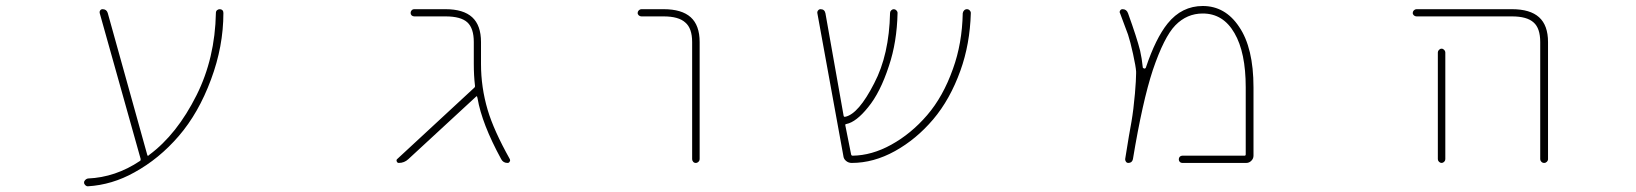

<svg xmlns="http://www.w3.org/2000/svg" viewBox="-20 -575 5540 650"><path d="M277.3 29.3Q371.1 25.4 454.1 -30.3Q457 -32.2 456.1 -37.1L317.4 -531.2Q316.4 -536.1 319.3 -540Q322.3 -543.9 327.1 -543.9Q340.8 -543.9 344.7 -531.2L478.5 -50.8Q479.5 -45.9 483.4 -48.8L485.4 -50.8Q579.1 -120.1 645.5 -252.9Q708 -377.9 710.9 -531.2Q710.9 -537.1 714.8 -540.5Q718.8 -543.9 724.1 -543.9Q729.5 -543.9 732.9 -540.5Q736.3 -537.1 736.3 -531.2Q736.3 -418 694.3 -305.7Q652.3 -192.4 585.4 -114.7Q518.6 -37.1 434.6 8.8Q359.4 50.8 277.3 55.7Q277.3 55.7 277.3 55.7Q272.5 55.7 268.6 51.8Q264.6 47.9 264.6 43Q264.6 38.1 268.6 34.2Q272.5 30.3 277.3 29.3Z M1698.2 -23.4Q1683.6 -23.4 1676.8 -36.1Q1611.3 -156.2 1596.7 -242.2L1595.7 -246.1Q1594.7 -251 1591.8 -248L1362.3 -36.1Q1348.6 -23.4 1330.1 -23.4Q1325.2 -23.4 1323.2 -28.3Q1322.3 -30.3 1322.3 -32.2Q1322.3 -34.2 1324.2 -36.1L1585.9 -278.3Q1588.9 -281.2 1587.9 -286.1Q1584 -319.3 1584 -358.4V-432.6Q1584 -479.5 1562 -499.5Q1540 -519.5 1488.3 -519.5H1382.8Q1377 -519.5 1373.5 -522.9Q1370.1 -526.4 1370.1 -531.2Q1370.1 -536.1 1373.5 -540Q1377 -543.9 1382.8 -543.9H1488.3Q1548.8 -543.9 1578.6 -516.6Q1608.4 -489.3 1608.4 -432.6V-358.4Q1608.4 -279.3 1630.9 -203.1Q1651.4 -133.8 1706.1 -36.1Q1707 -34.2 1707 -32.2Q1707 -30.3 1705.1 -27.3Q1703.1 -23.4 1698.2 -23.4Z M2323.2 -36.1V-432.6Q2323.2 -479.5 2299.8 -499Q2277.3 -519.5 2226.6 -519.5H2151.4Q2146.5 -519.5 2142.6 -522.9Q2138.7 -526.4 2138.7 -531.2Q2138.7 -536.1 2142.6 -540Q2146.5 -543.9 2151.4 -543.9H2226.6Q2288.1 -543.9 2318.4 -516.6Q2348.6 -489.3 2348.6 -432.6V-36.1Q2348.6 -31.2 2344.7 -27.3Q2340.8 -23.4 2335.4 -23.4Q2330.1 -23.4 2326.7 -27.3Q2323.2 -31.2 2323.2 -36.1Z M2863.3 -23.4Q2852.5 -23.4 2844.2 -30.3Q2835.9 -37.1 2835 -47.9L2747.1 -530.3Q2746.1 -535.2 2749.5 -539.6Q2752.9 -543.9 2757.8 -543.9Q2771.5 -543.9 2774.4 -530.3L2835.9 -183.6Q2836.9 -178.7 2840.8 -179.7H2841.8Q2886.7 -189.5 2939.5 -293Q2990.2 -389.6 2993.2 -531.2Q2993.2 -536.1 2997.1 -540Q3001 -543.9 3005.9 -543.9Q3010.7 -543.9 3014.6 -540Q3018.6 -536.1 3018.6 -531.2Q3016.6 -432.6 2989.3 -351.6Q2960 -261.7 2918.9 -211.9Q2878.9 -162.1 2845.7 -155.3H2844.7Q2840.8 -154.3 2841.8 -150.4L2861.3 -52.7Q2862.3 -47.9 2866.2 -47.9Q2931.6 -48.8 2997.1 -85Q3064.5 -122.1 3118.7 -185.1Q3172.9 -248 3206.1 -341.8Q3237.3 -427.7 3239.3 -530.3Q3240.2 -536.1 3244.1 -540Q3248 -543.9 3253.4 -543.9Q3258.8 -543.9 3262.7 -540Q3266.6 -536.1 3266.6 -531.2Q3266.6 -530.3 3266.6 -530.3Q3263.7 -425.8 3231.4 -335.9Q3196.3 -238.3 3139.2 -170.9Q3082 -103.5 3009.8 -63.5Q2937.5 -23.4 2863.3 -23.4Z M3982.4 -23.4Q3977.5 -23.4 3974.1 -26.9Q3970.7 -30.3 3970.7 -35.6Q3970.7 -41 3974.1 -44.4Q3977.5 -47.9 3982.4 -47.9H4193.4Q4197.3 -47.9 4197.3 -52.7V-279.3Q4197.3 -397.5 4159.2 -462.9Q4121.1 -529.3 4051.8 -529.3Q3998 -529.3 3959 -489.3Q3920.9 -450.2 3882.8 -337.9Q3847.7 -231.4 3815.4 -36.1Q3812.5 -23.4 3799.8 -23.4Q3794.9 -23.4 3792 -27.3Q3789.1 -31.2 3789.1 -36.1Q3803.7 -127.9 3810.5 -163.1Q3817.4 -203.1 3822.3 -258.8Q3826.2 -305.7 3826.2 -326.2Q3826.2 -330.1 3826.2 -333Q3825.2 -349.6 3815.9 -392.1Q3806.6 -434.6 3798.8 -458Q3791 -478.5 3771.5 -531.2Q3770.5 -532.2 3770.5 -534.2Q3770.5 -537.1 3772.5 -540Q3775.4 -543.9 3780.3 -543.9Q3793.9 -543.9 3798.8 -530.3Q3829.1 -446.3 3839.8 -403.3Q3845.7 -377 3848.6 -348.6Q3848.6 -343.8 3852.5 -343.8L3853.5 -342.8Q3858.4 -342.8 3859.4 -346.7Q3892.6 -445.3 3932.6 -495.1Q3957 -525.4 3986.8 -540Q4016.6 -554.7 4051.8 -554.7Q4089.8 -554.7 4120.6 -537.1Q4151.4 -519.5 4174.8 -484.4Q4223.6 -413.1 4223.6 -279.3V-47.9Q4223.6 -38.1 4216.3 -30.8Q4209 -23.4 4199.2 -23.4Z M5194.3 -36.1V-432.6Q5194.3 -479.5 5171.9 -499Q5149.4 -519.5 5098.6 -519.5H4775.4Q4770.5 -519.5 4766.6 -522.9Q4762.7 -526.4 4762.7 -531.2Q4762.7 -536.1 4766.6 -540Q4770.5 -543.9 4775.4 -543.9H5098.6Q5160.2 -543.9 5190.4 -516.6Q5220.7 -489.3 5220.7 -432.6V-36.1Q5220.7 -31.2 5216.8 -27.3Q5212.9 -23.4 5207.5 -23.4Q5202.1 -23.4 5198.2 -27.3Q5194.3 -31.2 5194.3 -36.1ZM4847.7 -36.1V-397.5Q4847.7 -402.3 4851.6 -406.2Q4855.5 -410.2 4860.4 -410.2Q4865.2 -410.2 4869.1 -406.2Q4873 -402.3 4873 -397.5V-36.1Q4873 -31.2 4869.1 -27.3Q4865.2 -23.4 4860.4 -23.4Q4855.5 -23.4 4851.6 -27.3Q4847.7 -31.2 4847.7 -36.1Z"/></svg>

Font: Rounded-X Mgen+ 2m thin
Style: Regular
Weight: 100
Designer: [Source Han Sans]
Ryoko NISHIZUKA  (kana & ideographs); Paul D. Hunt (Latin, Greek & Cyrillic); Wenlong ZHANG  (bopomofo
Version: Version 1.059.20150602